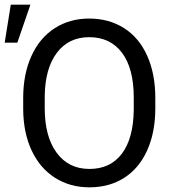

<svg xmlns="http://www.w3.org/2000/svg" viewBox="-33 -801 750 831"><path d="M639.2 -332.5V-377.4C639.2 -446.8 627.4 -507.6 604 -559.8C580.6 -612.1 547.1 -651.9 503.7 -679.4C460.2 -706.9 410 -720.7 353 -720.7C297 -720.7 247.3 -706.8 203.9 -679C160.4 -651.1 126.8 -611 103 -558.6C79.3 -506.2 67.4 -445.8 67.4 -377.4V-326.2C68 -259.1 80.3 -200.1 104.2 -149.2C128.2 -98.2 161.8 -59 205.1 -31.5C248.4 -4 298 9.8 354 9.8C411.3 9.8 461.4 -3.9 504.4 -31.2C547.4 -58.6 580.6 -98.2 604 -150.1C627.4 -202.1 639.2 -262.9 639.2 -332.5ZM545.9 -378.4V-325.7C544.9 -243.3 527.8 -180.1 494.6 -136C461.4 -91.9 414.6 -69.8 354 -69.8C293.8 -69.8 246.5 -93.2 212.2 -139.9C177.8 -186.6 160.6 -250.8 160.6 -332.5V-384.8C161.6 -464.8 179.1 -527.4 213.1 -572.5C247.2 -617.6 293.8 -640.1 353 -640.1C413.9 -640.1 461.3 -617.6 495.1 -572.5C529 -527.4 545.9 -462.7 545.9 -378.4ZM13.7 -780.8 -12.7 -616.2H42L98.6 -780.8Z"/></svg>

Font: Roboto1
Style: rg
Weight: 400
Designer: Google
Version: Version 2.137; 2017